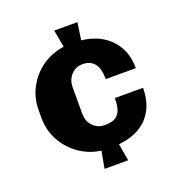

<svg xmlns="http://www.w3.org/2000/svg" viewBox="-128 -801 856 917"><g transform="rotate(-20 300.0 -342.5)"><path d="M248 9 264 -78Q204 -86 155 -120Q106 -154 77 -207Q48 -260 48 -323V-361Q48 -425 77 -478Q106 -531 155 -564.5Q204 -598 264 -606L248 -694H366L353 -606Q417 -599 461.5 -570Q506 -541 529.5 -496Q553 -451 553 -392H400Q400 -427 391.5 -450Q383 -473 365 -485Q347 -497 320 -497Q285 -497 261.5 -472Q238 -447 238 -408V-276Q238 -236 262 -211.5Q286 -187 321 -187Q353 -187 372 -196.5Q391 -206 400.5 -229Q410 -252 410 -292H553Q553 -228 528.5 -182Q504 -136 459.5 -110Q415 -84 353 -78L368 9Z"/></g></svg>

Font: Chivo Mono ExtraBold
Style: Regular
Weight: 800
Monospace: yes
Designer: Hector Gatti
Foundry: Omnibus-Type
Version: Version 1.008